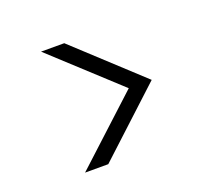

<svg xmlns="http://www.w3.org/2000/svg" viewBox="-87 -716 774 692"><g transform="rotate(-20 300.0 -370.0)"><path d="M382 -370 130 -602H219L470 -370L219 -138H130Z"/></g></svg>

Font: Parkinsans Light Light
Style: Regular
Weight: 300
Version: Version 1.000